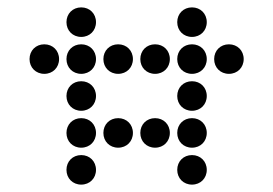

<svg xmlns="http://www.w3.org/2000/svg" viewBox="-20 -510 740 520"><path d="M200 -410C223 -410 240 -427 240 -450C240 -473 223 -490 200 -490C177 -490 160 -473 160 -450C160 -427 177 -410 200 -410ZM500 -410C523 -410 540 -427 540 -450C540 -473 523 -490 500 -490C477 -490 460 -473 460 -450C460 -427 477 -410 500 -410ZM100 -310C123 -310 140 -327 140 -350C140 -373 123 -390 100 -390C77 -390 60 -373 60 -350C60 -327 77 -310 100 -310ZM200 -310C223 -310 240 -327 240 -350C240 -373 223 -390 200 -390C177 -390 160 -373 160 -350C160 -327 177 -310 200 -310ZM300 -310C323 -310 340 -327 340 -350C340 -373 323 -390 300 -390C277 -390 260 -373 260 -350C260 -327 277 -310 300 -310ZM400 -310C423 -310 440 -327 440 -350C440 -373 423 -390 400 -390C377 -390 360 -373 360 -350C360 -327 377 -310 400 -310ZM500 -310C523 -310 540 -327 540 -350C540 -373 523 -390 500 -390C477 -390 460 -373 460 -350C460 -327 477 -310 500 -310ZM600 -310C623 -310 640 -327 640 -350C640 -373 623 -390 600 -390C577 -390 560 -373 560 -350C560 -327 577 -310 600 -310ZM200 -210C223 -210 240 -227 240 -250C240 -273 223 -290 200 -290C177 -290 160 -273 160 -250C160 -227 177 -210 200 -210ZM500 -210C523 -210 540 -227 540 -250C540 -273 523 -290 500 -290C477 -290 460 -273 460 -250C460 -227 477 -210 500 -210ZM200 -110C223 -110 240 -127 240 -150C240 -173 223 -190 200 -190C177 -190 160 -173 160 -150C160 -127 177 -110 200 -110ZM300 -110C323 -110 340 -127 340 -150C340 -173 323 -190 300 -190C277 -190 260 -173 260 -150C260 -127 277 -110 300 -110ZM400 -110C423 -110 440 -127 440 -150C440 -173 423 -190 400 -190C377 -190 360 -173 360 -150C360 -127 377 -110 400 -110ZM500 -110C523 -110 540 -127 540 -150C540 -173 523 -190 500 -190C477 -190 460 -173 460 -150C460 -127 477 -110 500 -110ZM200 -10C223 -10 240 -27 240 -50C240 -73 223 -90 200 -90C177 -90 160 -73 160 -50C160 -27 177 -10 200 -10ZM500 -10C523 -10 540 -27 540 -50C540 -73 523 -90 500 -90C477 -90 460 -73 460 -50C460 -27 477 -10 500 -10Z"/></svg>

Font: TINY 5x3 80
Style: Regular
Weight: 200
Designer: Jack Halten Fahnestock
Foundry: Velvetyne Type Foundry
Version: Version 1.002;hotconv 1.0.109;makeotfexe 2.5.65596